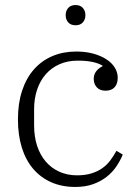

<svg xmlns="http://www.w3.org/2000/svg" viewBox="-20 -728 548 760"><path d="M278 12Q225 12 183 -6.5Q141 -25 111.5 -59.5Q82 -94 66.5 -143.5Q51 -193 51 -256Q51 -319 67.5 -369Q84 -419 114.5 -453.5Q145 -488 187.5 -506Q230 -524 282 -524Q318 -524 348 -516Q378 -508 400 -494Q422 -480 434 -461Q446 -442 446 -420Q446 -396 433.5 -382.5Q421 -369 398 -369Q375 -369 363 -382.5Q351 -396 351 -416Q351 -433 360.5 -445.5Q370 -458 386 -466V-468Q353 -488 288 -488Q248 -488 216 -474Q184 -460 161.5 -434.5Q139 -409 127 -373.5Q115 -338 115 -296V-232Q115 -187 127 -150.5Q139 -114 161.5 -88Q184 -62 215.5 -48Q247 -34 285 -34Q317 -34 341.5 -41.5Q366 -49 384.5 -62Q403 -75 416.5 -93Q430 -111 441 -131L466 -116Q456 -92 440.5 -69Q425 -46 402 -28Q379 -10 348.5 1Q318 12 278 12ZM279 -628Q260 -628 250 -639.5Q240 -651 240 -667V-669Q240 -685 250 -696.5Q260 -708 279 -708Q298 -708 308 -696.5Q318 -685 318 -669V-667Q318 -651 308 -639.5Q298 -628 279 -628Z"/></svg>

Font: IBM Plex Serif Light
Style: Regular
Weight: 300
Designer: Mike Abbink, Paul van der Laan, Pieter van Rosmalen
Foundry: Bold Monday
Version: Version 3.001